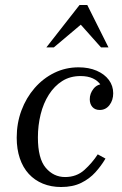

<svg xmlns="http://www.w3.org/2000/svg" viewBox="-20 -740 491 770"><path d="M225 10Q185 10 152 -3.5Q119 -17 95.5 -42.5Q72 -68 59.5 -105Q47 -142 47 -188Q47 -246 66 -297Q85 -348 119 -387Q153 -426 198 -448Q243 -470 295 -470Q336 -470 367.5 -456.5Q399 -443 416.5 -419.5Q434 -396 434 -366Q434 -338 419 -318.5Q404 -299 380 -299Q361 -299 350.5 -311Q340 -323 340 -342Q340 -365 355 -384Q370 -403 395 -403Q415 -403 420.5 -391Q426 -379 426 -365L396 -358Q396 -381 384.5 -398.5Q373 -416 352.5 -425.5Q332 -435 303 -435Q261 -435 229.5 -415Q198 -395 176 -360.5Q154 -326 143 -281.5Q132 -237 132 -189Q132 -104 163.5 -67Q195 -30 241 -30Q287 -30 318.5 -58.5Q350 -87 372 -121L403 -104Q386 -75 362.5 -49Q339 -23 305.5 -6.5Q272 10 225 10ZM385 -550 304 -641 196 -550H166L299 -720H330L415 -550Z"/></svg>

Font: Brygada 1918
Style: Italic
Weight: 400
Italic angle: -8°
Designer: Mateusz Machalski | Borys Kosmynka | Przemek Hoffer
Foundry: NIEPODLEGLA 2018
Version: Version 3.006